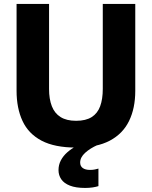

<svg xmlns="http://www.w3.org/2000/svg" viewBox="-20 -733 768 971"><path d="M365.4 13.3Q256.4 13.3 190.2 -21.6Q123.9 -56.6 93.9 -121.2Q63.8 -185.8 63.8 -274.1Q63.8 -293.4 63.8 -325.6Q63.8 -357.8 63.8 -396.7Q63.8 -435.5 63.8 -474.4Q63.8 -543.6 63.8 -599Q63.8 -654.4 63.8 -713H228.1Q228.1 -654.4 228.1 -599Q228.1 -543.6 228.1 -474.4V-283.1Q228.1 -231.9 242.2 -195.8Q256.2 -159.8 286.4 -141Q316.6 -122.1 364.8 -122.1Q414.2 -122.1 443.8 -141Q473.4 -159.8 486.6 -195.8Q499.8 -231.9 499.8 -283.5V-474.4Q499.8 -543.6 499.8 -599Q499.8 -654.4 499.8 -713H664.1Q664.1 -654.4 664.1 -599Q664.1 -543.6 664.1 -474.4Q664.1 -435.5 664.1 -396.2Q664.1 -356.9 664.1 -324.3Q664.1 -291.8 664.1 -273.5Q664.1 -185.5 632.6 -121.1Q601.2 -56.6 535.2 -21.6Q469.2 13.3 365.4 13.3ZM410.9 217.5Q363.5 217.5 333.7 205.8Q303.9 194.2 289.9 173.7Q275.9 153.2 275.9 127.3Q275.9 100.6 287.7 78.1Q299.5 55.6 320.1 37.4Q340.7 19.2 367.1 5.2V-24.2L443.8 -32.6L474.1 0Q435.5 17 410.5 39.9Q385.4 62.8 385.4 89Q385.4 107.5 398.7 116.9Q412 126.3 435.2 126.3Q450.3 126.3 461.1 123.8Q471.8 121.4 477.8 119.6V208.2Q466.8 212 448.8 214.8Q430.7 217.5 410.9 217.5Z"/></svg>

Font: Commissioner Thin
Style: Regular
Weight: 100
Designer: Kostas Bartsokas
Foundry: Kostas Bartsokas
Version: Version 1.001;gftools[0.9.23]